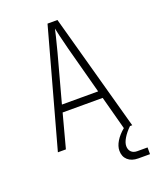

<svg xmlns="http://www.w3.org/2000/svg" viewBox="-166 -830 931 1126"><g transform="rotate(-20 300.0 -267.5)"><path d="M68 0 269 -730H331L532 0H518Q490 27 473.5 54.5Q457 82 457 103Q457 126 470.5 139.5Q484 153 508 153H572V195H499Q458 195 434 173.5Q410 152 410 115Q410 87 428.5 56.5Q447 26 480 -1L424 -210H174L118 0ZM186 -255H412L333 -550Q319 -604 310.5 -640.5Q302 -677 300 -688Q298 -677 289 -640.5Q280 -604 266 -550Z"/></g></svg>

Font: JetBrains Mono NL Thin
Style: Regular
Weight: 100
Monospace: yes
Designer: Philipp Nurullin, Konstantin Bulenkov
Foundry: JetBrains
Version: Version 2.305; ttfautohint (v1.8.4.7-5d5b)